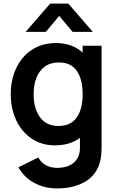

<svg xmlns="http://www.w3.org/2000/svg" viewBox="-20 -795 656 1070"><path d="M235.5 -617.5H123L259.5 -775H360.5L497 -617.5H384.5L310 -706.5ZM297 255Q227 255 170.2 223.8Q113.5 192.5 82.5 137.5L193.5 82.5Q208.5 111 236.2 125.8Q264 140.5 297.5 140.5Q359.5 140.5 393.2 109.8Q427 79 425.5 24V-129.5H440.5V-540H546V26Q546 69.5 538.5 102Q521 177 457.2 216Q393.5 255 297 255ZM286.5 15Q212 15 156.5 -22.5Q101 -60 70.5 -124.5Q40 -189 40 -270Q40 -351.5 71 -416.5Q102.5 -482 159.2 -518.5Q216 -555 291 -555Q367.5 -555 420.5 -518Q472 -481 499.2 -416.5Q526.5 -352 526.5 -270Q526.5 -140 463.2 -62.5Q400 15 286.5 15ZM305 -93Q373.5 -93 407 -139.2Q440.5 -185.5 440.5 -270Q440.5 -353 408 -400Q375.5 -447 309 -447Q261 -447 229 -423.5Q167.5 -376.5 167.5 -270Q167.5 -189.5 203.2 -141.2Q239 -93 305 -93Z"/></svg>

Font: Vortex Mix
Style: Bold
Weight: 700
Designer: Mikhail Sharanda
Foundry: Mikhail Sharanda
Version: Version 4.504;Glyphs 3.1.2 (3151)